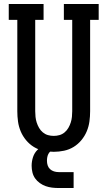

<svg xmlns="http://www.w3.org/2000/svg" viewBox="-20 -755 540 965"><path d="M250 8Q224 8 198 2.5Q172 -3 150 -16.5Q128 -30 111 -50.5Q94 -71 84 -95Q74 -119 70.5 -144.5Q67 -170 67 -196V-655H24V-735H199V-655H157V-196Q157 -182 158.5 -167.5Q160 -153 164.5 -139Q169 -125 176.5 -112Q184 -99 195.5 -89.5Q207 -80 221 -76Q235 -72 250 -72Q265 -72 279 -76Q293 -80 304.5 -89.5Q316 -99 323.5 -112Q331 -125 335.5 -139Q340 -153 341.5 -167.5Q343 -182 343 -196V-655H301V-735H476V-655H433V-196Q433 -170 429.5 -144.5Q426 -119 416 -95Q406 -71 389 -50.5Q372 -30 350 -16.5Q328 -3 302 2.5Q276 8 250 8ZM275 190Q258 190 241.5 188Q225 186 209.5 180.5Q194 175 180 165Q166 155 156.5 141.5Q147 128 143 111.5Q139 95 139 78Q139 56 146 34.5Q153 13 169 -2.5Q185 -18 206.5 -24.5Q228 -31 250 -31V0Q241 0 234 5.5Q227 11 223 19Q219 27 217.5 35.5Q216 44 216 53Q216 65 219.5 76Q223 87 231.5 95Q240 103 251.5 106.5Q263 110 275 110H350V190Z"/></svg>

Font: Iosevka Slab Medium
Style: Regular
Weight: 500
Monospace: yes
Designer: Belleve Invis
Foundry: Belleve Invis
Version: Version 11.1.1; ttfautohint (v1.8.3)